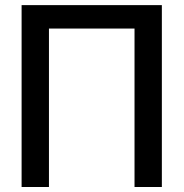

<svg xmlns="http://www.w3.org/2000/svg" viewBox="-20 -748 734 768"><path d="M627.4 -727.5V0H518.1V-633.8H175.8V0H66.4V-727.5Z"/></svg>

Font: Inter Tight Medium
Style: Regular
Weight: 500
Designer: Rasmus Andersson
Foundry: rsms
Version: Version 3.004; ttfautohint (v1.8.4.7-5d5b)